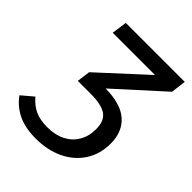

<svg xmlns="http://www.w3.org/2000/svg" viewBox="-212 -801 925 925"><g transform="rotate(45 250.5 -338.5)"><path d="M191 12Q118 12 69 -11.5Q20 -35 -13 -80L46 -130Q75 -96 108.5 -81Q142 -66 191 -66Q244 -66 282.5 -85.5Q321 -105 342.5 -141Q364 -177 364 -226Q364 -283 330.5 -305.5Q297 -328 226 -328H136L226 -397H252Q360 -397 411.5 -352Q463 -307 463 -227Q463 -154 427.5 -100Q392 -46 330.5 -17Q269 12 191 12ZM137 -328 146 -396 380 -611H92L103 -689H505L495 -612L217 -360Z"/></g></svg>

Font: Fira Sans Variable
Style: Italic
Weight: 397
Italic angle: -8°
Designer: Carrois Corporate & Edenspiekermann AG
Foundry: Carrois Corporate GbR & Edenspiekermann AG
Version: Version 4.202